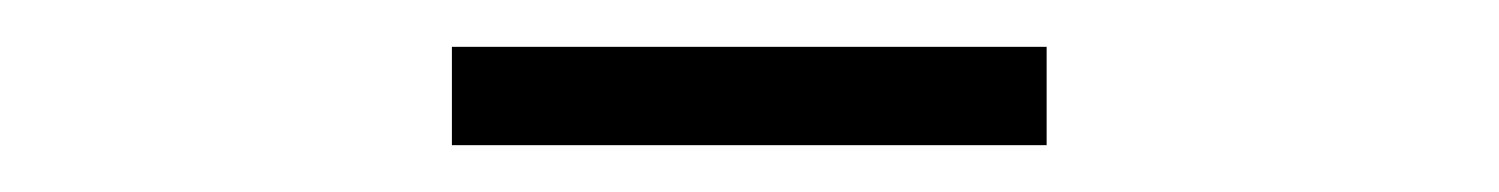

<svg xmlns="http://www.w3.org/2000/svg" viewBox="-20 -700 640 82"><path d="M173 -638V-680H427V-638Z"/></svg>

Font: Geist Mono UltraLight
Style: Regular
Weight: 200
Monospace: yes
Designer: Basement.studio, Andrés Briganti, Mateo Zaragoza
Foundry: Basement.studio, Vercel, Andrés Briganti, Guido Ferreyra, Mateo Zaragoza
Version: Version 1.400; ttfautohint (v1.8.4.7-5d5b)